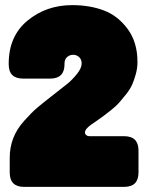

<svg xmlns="http://www.w3.org/2000/svg" viewBox="-20 -730 575 750"><path d="M14 -481Q14 -589 87.5 -649.5Q161 -710 262 -710Q330 -710 385 -689.5Q440 -669 478.5 -617Q517 -565 517 -488Q517 -464 510.5 -440.5Q504 -417 496 -399Q488 -381 472 -361Q456 -341 445 -328.5Q434 -316 414 -300Q394 -284 385 -277.5Q376 -271 357 -257.5Q338 -244 336 -243Q303 -219 315 -204Q320 -198 331 -198H465Q521 -198 521 -142V-56Q521 0 465 0H74Q18 0 18 -56V-113Q18 -154 31.5 -189.5Q45 -225 74 -257.5Q103 -290 124 -308Q145 -326 185 -357Q225 -388 243.5 -403Q262 -418 280.5 -441Q299 -464 299 -482Q299 -498 289 -507Q279 -516 266 -516Q252 -516 242 -507Q232 -498 232 -482V-479Q232 -423 176 -423H70Q14 -423 14 -479Z"/></svg>

Font: LT Crewmate
Style: Regular
Weight: 400
Designer: Daniel Lyons
Foundry: LyonsType
Version: Version 1.001;FEAKit 1.0